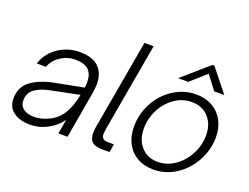

<svg xmlns="http://www.w3.org/2000/svg" viewBox="-118 -1025 1659 1280"><g transform="rotate(20 711.5 -385.0)"><path d="M22 -117Q22 -199 81.5 -243.5Q141 -288 241 -308L444 -347Q447 -368 447 -386Q447 -434 427 -461Q399 -501 322 -501Q266 -501 219 -470Q172 -439 153 -389H88Q114 -468 182.5 -513.5Q251 -559 333 -559Q437 -559 480 -502Q512 -461 512 -394Q512 -370 505 -328L448 0H383L401 -103Q365 -52 310 -23Q250 10 185 10Q110 10 66 -23Q22 -56 22 -117ZM288 -70Q351 -98 385 -154Q419 -210 434 -292L232 -251Q164 -237 126 -208.5Q88 -180 88 -128Q88 -90 116 -69Q144 -48 190 -48Q240 -48 288 -70Z M696 0Q647 0 623.5 -18.5Q600 -37 600 -84Q600 -105 604 -128L716 -763H781L671 -138Q667 -108 667 -100Q667 -78 678.5 -68Q690 -58 720 -58H756L746 0Z M841 -216Q841 -306 883.5 -385Q926 -464 999.5 -511.5Q1073 -559 1159 -559Q1225 -559 1275 -530.5Q1325 -502 1352 -451Q1379 -400 1379 -335Q1379 -246 1336 -166.5Q1293 -87 1219.5 -38.5Q1146 10 1059 10Q993 10 943.5 -18.5Q894 -47 867.5 -98Q841 -149 841 -216ZM1313 -325Q1313 -403 1268 -452Q1223 -501 1149 -501Q1083 -501 1027.5 -462.5Q972 -424 939.5 -360.5Q907 -297 907 -227Q907 -147 951.5 -97.5Q996 -48 1069 -48Q1135 -48 1191 -87.5Q1247 -127 1280 -191Q1313 -255 1313 -325ZM1079 -619H1007L1192 -780H1206L1335 -619H1263L1189 -717Z"/></g></svg>

Font: Open Sauce One Light Italic
Style: Regular
Weight: 300
Italic angle: -10°
Designer: Alfredo Marco Pradil
Foundry: Creative Sauce Fz LLC
Version: Version 1.477